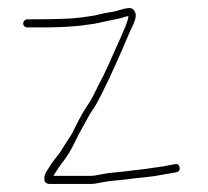

<svg xmlns="http://www.w3.org/2000/svg" viewBox="-20 -500 515 476"><path d="M37.5 -442C37.5 -439.3 38.5 -437 40.5 -435C42.5 -433 44.8 -432 47.5 -432H91.5C104.2 -432 121.5 -432.5 143.5 -433.5C150.8 -433.8 158.5 -434.3 165 -435L184.5 -437L205.5 -440C212 -440.7 217.9 -441.7 223.1 -443C228.4 -444.3 235 -445.8 243.1 -447.3C251.2 -448.9 257.8 -450.3 262.9 -451.5C267.1 -452.5 271.1 -453.3 274.9 -454C278.6 -454.7 282.8 -455.8 287.2 -457.5C291.8 -459.2 295.5 -460 298.5 -460C298.5 -457.3 297.2 -451.9 294.5 -443.7C291.8 -435.5 277.1 -401.7 250.3 -342.3C241.7 -323.1 233 -305.3 224.2 -289L210.7 -262C206.8 -254 200.8 -244.2 192.9 -232.5C185 -220.9 173.8 -200.2 159.4 -170.5C156.3 -164.8 152.3 -158.8 148 -152.5C143.7 -146.2 139.7 -139.8 136 -133.5C132.3 -127.2 128.5 -121.5 124.5 -116.5C120.5 -111.5 116.8 -106.8 113.5 -102.5C110.2 -98.2 107.2 -93.8 104.5 -89.5C101.8 -85.2 98.7 -80.2 95 -74.5C91.3 -68.8 89.7 -62.5 90 -55.5C90.3 -48.5 94.2 -44.7 101.5 -44H204C211.5 -44 220.2 -45.1 230.1 -47.4C239.9 -49.6 253.5 -51.5 270.7 -53C286.8 -54.4 299.6 -55.9 310.2 -57.5C318.2 -58.5 328.2 -59.6 340.3 -60.6C352.4 -61.7 367.7 -64 386.2 -67.5C391.5 -68.5 398.2 -69.7 406.2 -71L417.2 -73C423.8 -74.3 426.5 -78.3 425.2 -85C423.8 -91.7 420.2 -94.3 414.2 -93L402.2 -91C394.3 -88.9 382.5 -86.9 366.7 -85C361 -84.3 355.3 -83.5 349.7 -82.5C344 -81.5 337.7 -80.7 330.7 -80C323.7 -79.3 315.5 -78.4 306.2 -77.2C299 -75.9 286.7 -74.6 269.2 -73C261.7 -72.3 254.4 -71.5 247.1 -70.5C239.9 -69.5 232.4 -68.2 224.6 -66.5C216.9 -64.8 210 -64 204 -64H112.5C115.8 -69.3 118.8 -74.2 121.5 -78.5C124.2 -82.8 127 -87 130 -91L140.5 -105C144.5 -110.3 148.5 -116.3 152.5 -123C156.5 -129.7 159.7 -136 162.7 -142C165.7 -148 168.6 -153.8 171.4 -159.5C174.1 -165.2 177.2 -171 180.7 -177C184.2 -183 188.6 -191 193.9 -201C199.1 -211 204.2 -219.7 209.2 -227C220 -241.3 239.6 -280.2 268.1 -343.5C273.4 -355.2 278.4 -366.5 283.1 -377.5C287.9 -388.5 294.5 -403.9 302.9 -423.6C313.4 -443.4 318.1 -457.5 316.2 -466C313.5 -475.3 308.2 -480 301.5 -480C295.5 -480 288.4 -478.7 280.2 -476.1C272 -473.5 265.6 -471.8 261 -471C257 -470.3 252.1 -469.5 246.2 -468.6C240.3 -467.7 231.9 -465.8 220.9 -463C215.6 -461.7 210 -460.7 204 -460L183.7 -457C176.7 -456.3 168.9 -455.5 160.2 -454.6C149.5 -453.7 131.5 -453 107 -452.5C90.7 -452.2 70.8 -452 47.5 -452C44.8 -452 42.5 -451 40.5 -449C38.5 -447 37.5 -444.7 37.5 -442Z"/></svg>

Font: Proton
Style: RgCnd
Weight: 500
Version: Version 1.017